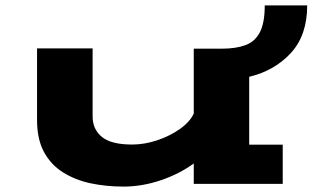

<svg xmlns="http://www.w3.org/2000/svg" viewBox="-20 -680 1156 710"><path d="M436.5 10Q372.5 10 315 -2.2Q257.5 -14.5 212.8 -42.8Q168 -71 142.5 -118.2Q117 -165.5 117 -236V-501H322.5V-249.5Q322.5 -201.5 357 -173.5Q391.5 -145.5 468.5 -145.5Q514 -145.5 561.2 -161.2Q608.5 -177 645.2 -203Q682 -229 696.5 -260V-500H800Q852 -500 887.5 -513Q923 -526 941 -560.8Q959 -595.5 959 -660H1116Q1116 -550 1055.8 -484.2Q995.5 -418.5 901.5 -396V-145H1025.5V0H696.5V-75.5Q643 -36.5 574 -13.2Q505 10 436.5 10Z"/></svg>

Font: Trispace Expanded ExtraBold
Style: Regular
Weight: 800
Width: 7
Designer: Tyler Finck
Foundry: Etcetera Type Company
Version: Version 1.210; ttfautohint (v1.8.3)